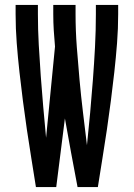

<svg xmlns="http://www.w3.org/2000/svg" viewBox="-20 -755 540 775"><path d="M125 0Q116 -58 106.5 -116Q97 -174 88.5 -232Q80 -290 72.5 -348Q65 -406 58.5 -464.5Q52 -523 47.5 -581.5Q43 -640 43 -698V-735H133V-698Q133 -636 136.5 -573.5Q140 -511 144.5 -448.5Q149 -386 154.5 -324Q160 -262 166 -199L202 -567Q199 -600 197 -632.5Q195 -665 195 -698V-735H285V-698Q285 -632 290 -565.5Q295 -499 301 -433Q307 -367 315 -301Q323 -235 331 -169Q338 -235 344 -301Q350 -367 355 -433Q360 -499 363.5 -565.5Q367 -632 367 -698V-735H457V-698Q457 -640 452.5 -581.5Q448 -523 441.5 -464.5Q435 -406 427.5 -348Q420 -290 411.5 -232Q403 -174 393.5 -116Q384 -58 375 0H293Q280 -69 267 -138.5Q254 -208 242 -277L207 0Z"/></svg>

Font: Iosevka Bendy Medium
Style: Regular
Weight: 500
Monospace: yes
Designer: Belleve Invis
Foundry: Belleve Invis
Version: Version 30.1.2